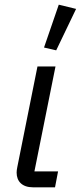

<svg xmlns="http://www.w3.org/2000/svg" viewBox="-20 -800 345 820"><path d="M305 -762 231 -780 168 -597 220 -585ZM228 -68H127L217 -516H140L54 -87C52 -77 51 -70 51 -63C51 -26 74 0 121 0H215Z"/></svg>

Font: LVC Sans
Style: Italic
Weight: 400
Italic angle: -11.31°
Designer: Mike Abbink, Paul van der Laan, Pieter van Rosmalen
Foundry: Bold Monday
Version: Version 3.0